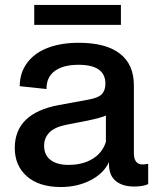

<svg xmlns="http://www.w3.org/2000/svg" viewBox="-20 -750 629 780"><path d="M119.1 -648.9V-730H471.2V-648.9ZM227.1 9.8Q139.2 9.8 89.6 -33.4Q40 -76.7 40 -148.9Q40 -290 219.2 -323.2L338.9 -345.2Q378.9 -352.1 393.6 -367.4Q408.2 -382.8 408.2 -410.2Q408.2 -486.8 298.8 -486.8Q237.3 -486.8 202.9 -461.9Q168.5 -437 168.9 -388.2L60.1 -399.9Q60.5 -455.1 90.6 -495.1Q120.6 -535.2 174.3 -555.7Q228 -576.2 299.8 -576.2Q410.2 -576.2 467 -532.2Q523.9 -488.3 523.9 -402.8V-127.9Q523.9 -82 559.1 -82Q572.3 -82 576.2 -84H582V-2Q560.5 7.8 524.9 7.8Q479 7.8 451.9 -13.4Q424.8 -34.7 422.9 -76.2V-91.8Q401.4 -45.4 347.9 -17.8Q294.4 9.8 227.1 9.8ZM257.8 -80.1Q315.9 -80.1 356.2 -104.7Q396.5 -129.4 410.2 -173.8V-280.8Q394.5 -272.5 335 -259.8L253.9 -244.1Q201.2 -233.9 180.2 -211.4Q159.2 -189 159.2 -158.2Q159.2 -119.6 185.8 -99.9Q212.4 -80.1 257.8 -80.1Z"/></svg>

Font: BDO Grotesk Medium
Style: Regular
Weight: 500
Designer: Deni Anggara
Foundry: Lokal Container
Version: Version 2.000